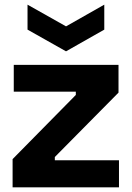

<svg xmlns="http://www.w3.org/2000/svg" viewBox="-20 -803 564 823"><path d="M34 0V-121L305 -396V-410H39V-525H488V-406L215 -130V-116H490V0ZM98 -783 263 -690 427 -783V-676L263 -583L98 -676Z"/></svg>

Font: Bricolage Grotesque 96pt ExtraBold
Style: Bold
Weight: 700
Version: Version 1.001;gftools[0.9.33.dev8+g029e19f]